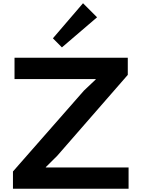

<svg xmlns="http://www.w3.org/2000/svg" viewBox="-20 -1167 875 1187"><path d="M774.9 -131.8V0H60.1V-106.9L499 -606.9L571.8 -675.8V-678.2H69.8V-810.1H770V-704.1L334 -204.1L263.2 -133.8V-131.8ZM493.2 -1147 580.1 -1060.1 362.8 -874 307.1 -930.2Z"/></svg>

Font: Sinkin Sans 600 SemiBold
Style: Regular
Weight: 600
Designer: Keith Bates
Foundry: K-Type
Version: Sinkin Sans (version 1.0)  by Keith Bates   •   © 2014   www